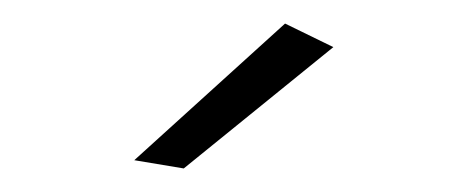

<svg xmlns="http://www.w3.org/2000/svg" viewBox="-20 -763 390 163"><path d="M222 -743 263 -723 136 -620 94 -627Z"/></svg>

Font: TypoPRO Montserrat
Style: Regular
Weight: 275
Designer: Julieta Ulanovsky
Foundry: Julieta Ulanovsky
Version: Version 6.001